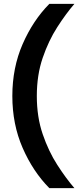

<svg xmlns="http://www.w3.org/2000/svg" viewBox="-20 -831 425 996"><path d="M236 145Q151 59 97.5 -63.5Q44 -186 44 -333Q44 -480 97.5 -602.5Q151 -725 236 -811H366Q322 -760 277 -690Q232 -620 201.5 -531Q171 -442 171 -333Q171 -224 201.5 -135Q232 -46 277 24Q322 94 366 145Z"/></svg>

Font: HostGroteskBold
Style: Bold
Weight: 700
Designer: Doukan Karapınar based on Poppins by Indian Type Foundry, Jonny Pinhorn
Foundry: Element Type
Version: Version 1.001; ttfautohint (v1.8.4.7-5d5b)